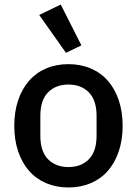

<svg xmlns="http://www.w3.org/2000/svg" viewBox="-20 -815 604 847"><path d="M282 12Q228 12 183.5 -7Q139 -26 108 -61.5Q77 -97 60 -147.5Q43 -198 43 -260Q43 -322 60 -372.5Q77 -423 108 -458.5Q139 -494 183.5 -513Q228 -532 282 -532Q336 -532 380.5 -513Q425 -494 456 -458.5Q487 -423 504 -372.5Q521 -322 521 -260Q521 -198 504 -147.5Q487 -97 456 -61.5Q425 -26 380.5 -7Q336 12 282 12ZM282 -78Q338 -78 372 -112.5Q406 -147 406 -216V-304Q406 -373 372 -407.5Q338 -442 282 -442Q226 -442 192 -407.5Q158 -373 158 -304V-216Q158 -147 192 -112.5Q226 -78 282 -78ZM153 -749 248 -795 339 -615 271 -582Z"/></svg>

Font: IBM Plex Thai Medium
Style: Regular
Weight: 500
Designer: Mike Abbink, Paul van der Laan, Pieter van Rosmalen, Ben Mitchell, Mark Frömberg
Foundry: Bold Monday
Version: Version 1.0